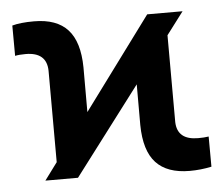

<svg xmlns="http://www.w3.org/2000/svg" viewBox="-44 -588 756 647"><g transform="rotate(-5 333.5 -264.0)"><path d="M85 0 128.4 -58.6 127.9 -367.7Q127 -430.7 55.7 -430.7Q33.2 -430.7 20 -427.7L19.5 -530.3Q46.9 -538.1 93.3 -538.1Q169.9 -538.1 207.5 -496.8Q245.1 -455.6 246.1 -369.1V-217.8L475.6 -528.3H595.2L537.6 -452.1L538.1 -158.2Q540 -97.7 610.4 -97.7Q631.3 -97.7 646 -100.1L646.5 2Q609.9 9.8 572.8 9.8Q496.6 9.8 458.7 -31Q420.9 -71.8 419.9 -158.7V-296.4L195.3 0Z"/></g></svg>

Font: Roboto
Style: Bold
Weight: 700
Designer: Google
Version: Version 2.134; 2016; ttfautohint (v1.6)